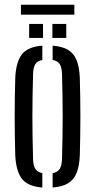

<svg xmlns="http://www.w3.org/2000/svg" viewBox="-20 -804 411 830"><path d="M46 -131.5Q45 -169 44.2 -211.8Q43.5 -254.5 43.5 -299.2Q43.5 -344 44.2 -387Q45 -430 46 -468.5Q49.5 -537.5 75.2 -569.8Q101 -602 163 -606.5V-544.5Q142 -541 133 -527Q124 -513 123 -485Q121.5 -434.5 120.8 -389.2Q120 -344 120 -300Q120 -256 120.8 -210.8Q121.5 -165.5 123 -115Q124 -87.5 133.2 -73.5Q142.5 -59.5 163 -55.5V6.5Q101 2 75.2 -30.5Q49.5 -63 46 -131.5ZM207.5 6.5V-55Q228.5 -59.5 237.8 -73.5Q247 -87.5 248 -115Q249.5 -166 250.2 -211.2Q251 -256.5 251 -300.2Q251 -344 250.2 -389.2Q249.5 -434.5 248 -485Q247 -513.5 238 -527.2Q229 -541 207.5 -545V-606.5Q249.5 -603.5 274.5 -588.2Q299.5 -573 311.2 -543.5Q323 -514 325 -468.5Q326 -431 326.8 -388Q327.5 -345 327.5 -300.8Q327.5 -256.5 326.8 -213.2Q326 -170 325 -131.5Q323 -86 311.2 -56.5Q299.5 -27 274.5 -11.8Q249.5 3.5 207.5 6.5ZM206.5 -640V-700.5H266.5V-640ZM106 -640V-700.5H166V-640ZM70.5 -783.5H301.5V-740.5H70.5Z"/></svg>

Font: Big Shoulders Stencil Display Thin Medium
Style: Regular
Weight: 500
Version: Version 2.001